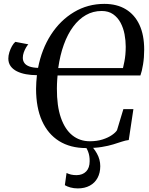

<svg xmlns="http://www.w3.org/2000/svg" viewBox="-20 -772 787 1014"><path d="M435 10Q351.5 10 292.2 -27Q233 -64 201.8 -133.8Q170.5 -203.5 170.5 -303Q170.5 -321.5 171.8 -338.5Q173 -355.5 175 -375Q144.5 -375 117.2 -380Q90 -385 69 -395.5Q48 -406 36 -422.8Q24 -439.5 24 -463Q24 -478.5 29.5 -496.2Q35 -514 43.5 -528.8Q52 -543.5 61 -551L129.5 -538Q124 -532 117.2 -520.5Q110.5 -509 105.5 -495Q100.5 -481 100.5 -466.5Q100.5 -451.5 108.5 -439.8Q116.5 -428 134.5 -421.2Q152.5 -414.5 181 -413.5Q200 -512.5 249.2 -588.8Q298.5 -665 371 -708.2Q443.5 -751.5 531 -751.5Q597.5 -751.5 644.5 -723Q691.5 -694.5 716.5 -640.8Q741.5 -587 741.5 -509.5Q741.5 -468.5 735.5 -431.8Q729.5 -395 721.5 -373.5H284Q283 -362.5 282.2 -351.5Q281.5 -340.5 281 -329Q280.5 -317.5 280.5 -304.5Q280 -212.5 301.5 -150.5Q323 -88.5 362.2 -57.2Q401.5 -26 454.5 -26Q492 -26 521.8 -35.5Q551.5 -45 571.2 -58.8Q591 -72.5 598 -84.5L631.5 -195.5H684.5L660 -32.5Q643 -30.5 623.5 -24Q604 -17.5 578.2 -9.5Q552.5 -1.5 517.5 4.2Q482.5 10 435 10ZM629.5 -412.5Q633.5 -430 637 -447.5Q640.5 -465 642.2 -484.2Q644 -503.5 644 -525.5Q644 -557.5 637.8 -590.8Q631.5 -624 616.8 -651.8Q602 -679.5 577.5 -696.8Q553 -714 517 -714Q471.5 -714 433.8 -692.5Q396 -671 366.5 -631.2Q337 -591.5 317 -536Q297 -480.5 287.5 -412.5ZM391 223Q369.5 223 351.8 218Q334 213 322.5 206L331.5 141.5Q342.5 147 355.2 150Q368 153 384.5 153Q416.5 152.5 435 133.5Q453.5 114.5 453.5 79Q454 51 445 28Q436 5 420.5 -13L443 -15L450.5 -13Q474.5 7.5 492 39Q509.5 70.5 509.5 105.5Q509.5 141 495.2 167.5Q481 194 454.2 208.5Q427.5 223 391 223Z"/></svg>

Font: Merriweather 96pt
Style: Italic
Weight: 400
Italic angle: -7.8°
Version: Version 2.101